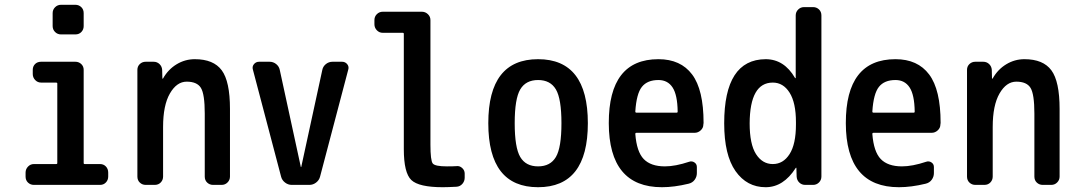

<svg xmlns="http://www.w3.org/2000/svg" viewBox="-20 -780 4540 810"><path d="M123 0Q108.4 0 98.1 -9.8Q87.9 -19.5 87.9 -35.2V-51.8Q87.9 -66.4 98.1 -77.1Q108.4 -87.9 123 -87.9H216.8Q221.7 -87.9 221.7 -91.8V-427.7Q221.7 -431.6 216.8 -431.6H153.3Q138.7 -431.6 128.4 -442.4Q118.2 -453.1 118.2 -467.8V-485.4Q118.2 -500 127.9 -509.8Q137.7 -519.5 153.3 -519.5H297.9Q312.5 -519.5 322.8 -509.8Q333 -500 333 -485.4V-91.8Q333 -87.9 337.9 -87.9H402.3Q417 -87.9 426.8 -77.6Q436.5 -67.4 436.5 -51.8V-35.2Q436.5 -20.5 426.8 -10.3Q417 0 402.3 0ZM237.3 -759.8H297.9Q312.5 -759.8 322.8 -750Q333 -740.2 333 -724.6V-669.9Q333 -655.3 323.2 -645Q313.5 -634.8 297.9 -634.8H237.3Q222.7 -634.8 212.4 -645Q202.1 -655.3 202.1 -669.9V-724.6Q202.1 -739.3 212.4 -749.5Q222.7 -759.8 237.3 -759.8Z M594.7 0Q580.1 0 569.8 -9.8Q559.6 -19.5 559.6 -35.2V-485.4Q559.6 -500 569.8 -509.8Q580.1 -519.5 594.7 -519.5H627.9Q642.6 -519.5 652.8 -509.8Q663.1 -500 664.1 -485.4L665 -449.2Q665 -448.2 666 -448.2Q668 -448.2 668 -449.2Q689.5 -487.3 725.1 -508.8Q760.7 -530.3 801.8 -530.3Q880.9 -530.3 915.5 -483.4Q950.2 -436.5 950.2 -320.3V-35.2Q950.2 -20.5 939.9 -10.3Q929.7 0 915 0H878.9Q864.3 0 854 -9.8Q843.8 -19.5 843.8 -35.2V-300.8Q843.8 -382.8 827.6 -409.2Q811.5 -435.5 767.6 -435.5Q725.6 -435.5 696.8 -385.7Q668 -335.9 668 -244.1V-35.2Q668 -20.5 658.2 -10.3Q648.4 0 632.8 0Z M1166 -34.2 1046.9 -486.3Q1043 -499 1051.3 -509.3Q1059.6 -519.5 1073.2 -519.5H1117.2Q1132.8 -519.5 1145 -509.8Q1157.2 -500 1160.2 -485.4L1249 -76.2Q1249 -75.2 1250 -75.2Q1251 -75.2 1251 -76.2L1339.8 -485.4Q1342.8 -500 1355 -509.8Q1367.2 -519.5 1382.8 -519.5H1422.9Q1436.5 -519.5 1444.8 -509.3Q1453.1 -499 1449.2 -486.3L1330.1 -34.2Q1326.2 -19.5 1313.5 -9.8Q1300.8 0 1285.2 0H1210.9Q1195.3 0 1182.6 -9.8Q1169.9 -19.5 1166 -34.2Z M1594.7 -641.6Q1580.1 -641.6 1569.8 -652.3Q1559.6 -663.1 1559.6 -677.7V-695.3Q1559.6 -710 1569.8 -720.2Q1580.1 -730.5 1594.7 -730.5H1759.8Q1774.4 -730.5 1785.2 -720.2Q1795.9 -710 1795.9 -695.3V-169.9Q1795.9 -102.5 1805.7 -90.3Q1815.4 -78.1 1865.2 -78.1Q1891.6 -78.1 1905.3 -79.1Q1918.9 -81.1 1929.7 -71.3Q1940.4 -61.5 1940.4 -47.9V-30.3Q1940.4 -15.6 1930.7 -4.4Q1920.9 6.8 1906.2 7.8Q1868.2 9.8 1847.7 9.8Q1747.1 9.8 1715.3 -20.5Q1683.6 -50.8 1683.6 -150.4V-637.7Q1683.6 -641.6 1679.7 -641.6Z M2325.2 -402.8Q2301.8 -442.4 2250 -442.4Q2198.2 -442.4 2174.8 -402.8Q2151.4 -363.3 2151.4 -260.3Q2151.4 -157.2 2174.8 -117.7Q2198.2 -78.1 2250 -78.1Q2301.8 -78.1 2325.2 -117.7Q2348.6 -157.2 2348.6 -260.3Q2348.6 -363.3 2325.2 -402.8ZM2460 -260.3Q2460 9.8 2250 9.8Q2040 9.8 2040 -260.3Q2040 -530.3 2250 -530.3Q2460 -530.3 2460 -260.3Z M2757.8 -442.4Q2710.9 -442.4 2688 -413.6Q2665 -384.8 2660.2 -309.6Q2660.2 -304.7 2665 -304.7H2835Q2838.9 -304.7 2838.9 -309.6Q2837.9 -379.9 2817.4 -411.1Q2796.9 -442.4 2757.8 -442.4ZM2772.5 9.8Q2548.8 9.8 2548.3 -260.3Q2547.9 -530.3 2757.8 -530.3Q2851.6 -530.3 2899.9 -465.8Q2948.2 -401.4 2948.2 -261.7Q2948.2 -260.7 2947.8 -258.3Q2947.3 -255.9 2947.3 -254.9Q2947.3 -240.2 2936 -230Q2924.8 -219.7 2910.2 -219.7H2665Q2660.2 -219.7 2660.2 -214.8Q2666 -139.6 2695.8 -108.9Q2725.6 -78.1 2785.2 -78.1Q2829.1 -78.1 2887.7 -97.7Q2899.4 -101.6 2909.7 -94.7Q2919.9 -87.9 2919.9 -75.2V-49.8Q2919.9 -34.2 2910.6 -21.5Q2901.4 -8.8 2884.8 -4.9Q2824.2 9.8 2772.5 9.8Z M3240.2 -431.6Q3143.6 -431.6 3142.6 -259.8Q3142.6 -171.9 3169.4 -129.9Q3196.3 -87.9 3240.2 -87.9Q3284.2 -87.9 3311 -129.9Q3337.9 -171.9 3337.9 -254.9V-264.6Q3337.9 -346.7 3311 -389.2Q3284.2 -431.6 3240.2 -431.6ZM3210 9.8Q3130.9 9.8 3083 -58.1Q3035.2 -126 3035.2 -259.8Q3035.2 -529.3 3210 -530.3Q3288.1 -530.3 3334 -451.2Q3334 -450.2 3335.9 -450.2Q3336.9 -450.2 3336.9 -451.2V-714.8Q3336.9 -729.5 3347.2 -739.7Q3357.4 -750 3372.1 -750H3410.2Q3424.8 -750 3435.1 -740.2Q3445.3 -730.5 3445.3 -714.8V-35.2Q3445.3 -20.5 3435.1 -10.3Q3424.8 0 3410.2 0H3377Q3362.3 0 3352.1 -9.8Q3341.8 -19.5 3340.8 -35.2L3339.8 -71.3Q3339.8 -72.3 3338.9 -72.3Q3336.9 -72.3 3336.9 -71.3Q3285.2 9.8 3210 9.8Z M3757.8 -442.4Q3710.9 -442.4 3688 -413.6Q3665 -384.8 3660.2 -309.6Q3660.2 -304.7 3665 -304.7H3835Q3838.9 -304.7 3838.9 -309.6Q3837.9 -379.9 3817.4 -411.1Q3796.9 -442.4 3757.8 -442.4ZM3772.5 9.8Q3548.8 9.8 3548.3 -260.3Q3547.9 -530.3 3757.8 -530.3Q3851.6 -530.3 3899.9 -465.8Q3948.2 -401.4 3948.2 -261.7Q3948.2 -260.7 3947.8 -258.3Q3947.3 -255.9 3947.3 -254.9Q3947.3 -240.2 3936 -230Q3924.8 -219.7 3910.2 -219.7H3665Q3660.2 -219.7 3660.2 -214.8Q3666 -139.6 3695.8 -108.9Q3725.6 -78.1 3785.2 -78.1Q3829.1 -78.1 3887.7 -97.7Q3899.4 -101.6 3909.7 -94.7Q3919.9 -87.9 3919.9 -75.2V-49.8Q3919.9 -34.2 3910.6 -21.5Q3901.4 -8.8 3884.8 -4.9Q3824.2 9.8 3772.5 9.8Z M4094.7 0Q4080.1 0 4069.8 -9.8Q4059.6 -19.5 4059.6 -35.2V-485.4Q4059.6 -500 4069.8 -509.8Q4080.1 -519.5 4094.7 -519.5H4127.9Q4142.6 -519.5 4152.8 -509.8Q4163.1 -500 4164.1 -485.4L4165 -449.2Q4165 -448.2 4166 -448.2Q4168 -448.2 4168 -449.2Q4189.5 -487.3 4225.1 -508.8Q4260.7 -530.3 4301.8 -530.3Q4380.9 -530.3 4415.5 -483.4Q4450.2 -436.5 4450.2 -320.3V-35.2Q4450.2 -20.5 4439.9 -10.3Q4429.7 0 4415 0H4378.9Q4364.3 0 4354 -9.8Q4343.8 -19.5 4343.8 -35.2V-300.8Q4343.8 -382.8 4327.6 -409.2Q4311.5 -435.5 4267.6 -435.5Q4225.6 -435.5 4196.8 -385.7Q4168 -335.9 4168 -244.1V-35.2Q4168 -20.5 4158.2 -10.3Q4148.4 0 4132.8 0Z"/></svg>

Font: Rounded-L Mgen+ 1m medium
Style: Regular
Weight: 500
Designer: [Source Han Sans]
Ryoko NISHIZUKA  (kana & ideographs); Paul D. Hunt (Latin, Greek & Cyrillic); Wenlong ZHANG  (bopomofo
Version: Version 1.059.20150602